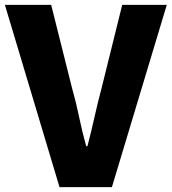

<svg xmlns="http://www.w3.org/2000/svg" viewBox="-29 -764 701 784"><path d="M-9 -744H180L265 -405Q282 -345 294 -286.5Q306 -228 323 -167H328Q344 -228 357 -286.5Q370 -345 386 -405L470 -744H652L428 0H214Z"/></svg>

Font: Kinto Sans Black
Style: Regular
Weight: 900
Designer: Authors: Ryoko NISHIZUKA  (kana & ideographs); Paul D. Hunt (Latin, Greek & Cyrillic); Wenlong ZHANG  (bopomofo); Sandol
Foundry: Adobe Systems Incorporated, ookami Inc.
Version: Version 0.001